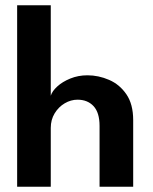

<svg xmlns="http://www.w3.org/2000/svg" viewBox="-20 -708 580 728"><path d="M311.5 -422.5Q353.5 -422.5 393.5 -405.2Q433.5 -388 459.2 -350.5Q485 -313 485 -252.5V0H357.5V-230.5Q357.5 -281 334.8 -305.5Q312 -330 274 -330Q248.5 -330 225.2 -316.2Q202 -302.5 187.2 -278.2Q172.5 -254 172.5 -223V0H45V-688H172.5V-345Q177.5 -362 197 -380Q216.5 -398 246.5 -410.2Q276.5 -422.5 311.5 -422.5Z"/></svg>

Font: League Spartan Thin SemiBold
Style: Regular
Weight: 600
Version: Version 2.002